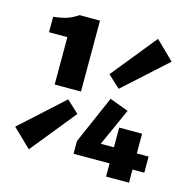

<svg xmlns="http://www.w3.org/2000/svg" viewBox="-96 -726 793 818"><g transform="rotate(15 300.0 -317.5)"><path d="M130 -322V-531H49V-599Q89 -604 110.5 -611.5Q132 -619 156 -635H246V-322ZM95 -27 14 -105 202 -276 256 -226ZM398 -375 344 -425 505 -624 586 -545ZM443 0V-216H544V0ZM284 -58V-114L376 -325L459 -294L385 -129H596V-58Z"/></g></svg>

Font: Source Code Pro ExtraLight ExtraBold
Style: Regular
Weight: 800
Monospace: yes
Version: Version 1.018;hotconv 1.0.116;makeotfexe 2.5.65601